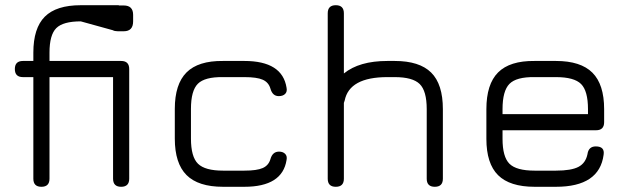

<svg xmlns="http://www.w3.org/2000/svg" viewBox="-20 -717 2419 737"><path d="M108 -31V-421H68Q37 -421 37 -452Q37 -483 68 -483H108V-515Q108 -609 152 -653Q196 -697 290 -697H436V-696H455Q491 -696 491 -660V-635Q491 -597 455 -597H432Q420 -597 413 -601L290 -635Q222 -635 196 -609Q170 -583 170 -515V-483H445Q476 -483 476 -452V-31Q476 0 445 0Q414 0 414 -31V-421H170V-31Q170 0 139 0Q108 0 108 -31Z M836 0Q741 0 696 -45Q651 -90 651 -185V-299Q651 -394 696 -439Q741 -484 836 -483H918Q1064 -483 1080 -380Q1083 -365 1074.5 -356.5Q1066 -348 1050 -348Q1026 -348 1018 -377Q1011 -401 988.5 -411Q966 -421 918 -421H836Q766 -422 739.5 -395.5Q713 -369 713 -299V-185Q713 -115 740 -88.5Q767 -62 836 -62H918Q966 -62 988.5 -72Q1011 -82 1018 -106Q1026 -135 1051 -135Q1066 -135 1074.5 -126.5Q1083 -118 1080 -103Q1064 0 918 0Z M1300 -31Q1300 0 1269 0Q1238 0 1238 -31V-666Q1238 -697 1269 -697Q1300 -697 1300 -666V-435Q1359 -483 1467 -483H1495Q1590 -483 1635 -438.5Q1680 -394 1680 -298V-31Q1680 0 1649 0Q1618 0 1618 -31V-298Q1618 -368 1591 -394.5Q1564 -421 1495 -421H1467Q1321 -421 1303 -331L1300 -322Z M2032 0Q1937 0 1892 -44.5Q1847 -89 1847 -184V-298Q1847 -394 1892 -439Q1937 -484 2032 -483H2114Q2209 -483 2254 -438Q2299 -393 2299 -298V-248Q2299 -217 2268 -217H1909V-184Q1909 -115 1935.5 -88.5Q1962 -62 2032 -62H2114Q2173 -62 2200.5 -76.5Q2228 -91 2235 -125Q2239 -155 2267 -155Q2302 -155 2297 -123Q2281 0 2114 0ZM2032 -421Q1962 -422 1935.5 -395Q1909 -368 1909 -298V-279H2237V-298Q2237 -368 2210.5 -394.5Q2184 -421 2114 -421Z"/></svg>

Font: Jura Medium
Style: Regular
Weight: 500
Designer: Daniel Johnson, Alexei Vanyashin
Foundry: Daniel Johnson
Version: Version 5.103